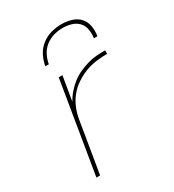

<svg xmlns="http://www.w3.org/2000/svg" viewBox="-179 -843 858 945"><g transform="rotate(-30 250.0 -370.0)"><path d="M89 0 175 -520H196L173 -382Q186 -406 204 -426.5Q222 -447 243 -463.5Q264 -480 288.5 -491Q313 -502 338 -509.5Q363 -517 388.5 -519Q414 -521 439 -521V-501Q408 -501 376.5 -497Q345 -493 315 -481.5Q285 -470 256.5 -451Q228 -432 207.5 -406Q187 -380 175 -350Q163 -320 158 -289L110 0ZM145 -600Q150 -629 164 -657Q178 -685 203 -704.5Q228 -724 257.5 -732Q287 -740 316 -740Q345 -740 372.5 -732Q400 -724 418 -704.5Q436 -685 441 -657Q446 -629 441 -600H421Q425 -625 420.5 -649.5Q416 -674 400.5 -690.5Q385 -707 361.5 -714Q338 -721 313 -721Q288 -721 262.5 -714Q237 -707 215.5 -690.5Q194 -674 181.5 -649.5Q169 -625 165 -600Z"/></g></svg>

Font: Iosevka Aile Thin
Style: Italic
Weight: 100
Italic angle: -9°
Designer: Belleve Invis
Foundry: Belleve Invis
Version: Version 31.1.0; ttfautohint (v1.8.4)